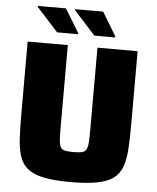

<svg xmlns="http://www.w3.org/2000/svg" viewBox="-59 -924 800 981"><g transform="rotate(5 341.0 -433.0)"><path d="M341 8Q259 8 206.5 -2Q154 -12 124 -34Q94 -56 80 -93Q66 -130 62.5 -184.5Q59 -239 59 -313V-688H265V-276Q265 -231 266.5 -205Q268 -179 274.5 -166Q281 -153 297 -149.5Q313 -146 341 -146Q369 -146 384.5 -149.5Q400 -153 407 -166Q414 -179 415.5 -205Q417 -231 417 -276V-688H623V-313Q623 -239 619.5 -184.5Q616 -130 602 -93Q588 -56 557.5 -34Q527 -12 474.5 -2Q422 8 341 8ZM503 -748H396L286 -869V-874H430L503 -753ZM313 -748H205L95 -869V-874H239L313 -753Z"/></g></svg>

Font: Saira Thin ExtraBold
Style: Regular
Weight: 800
Version: Version 1.101